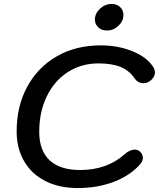

<svg xmlns="http://www.w3.org/2000/svg" viewBox="-20 -939 812 969"><path d="M64 -276Q64 -403 117.5 -501.5Q171 -600 267 -655Q363 -710 488 -710Q579 -710 653 -678.5Q727 -647 757 -595Q762 -583 762 -574Q762 -553 744 -536Q726 -519 704 -519Q691 -519 679.5 -525Q668 -531 661 -541Q634 -582 590 -600.5Q546 -619 477 -619Q390 -619 322 -575Q254 -531 216 -452.5Q178 -374 178 -274Q178 -179 230.5 -130Q283 -81 384 -81Q519 -81 607 -159Q635 -184 661 -184Q677 -184 689 -171.5Q701 -159 701 -142Q701 -123 683 -105Q630 -49 549.5 -19.5Q469 10 372 10Q279 10 209.5 -25Q140 -60 102 -125Q64 -190 64 -276ZM459 -840Q459 -871 484.5 -895Q510 -919 544 -919Q570 -919 586.5 -903Q603 -887 603 -863Q603 -833 578 -809Q553 -785 520 -785Q493 -785 476 -801Q459 -817 459 -840Z"/></svg>

Font: Kodchasan SemiBold
Style: Italic
Weight: 600
Italic angle: -10°
Version: Version 1.000; ttfautohint (v1.6)